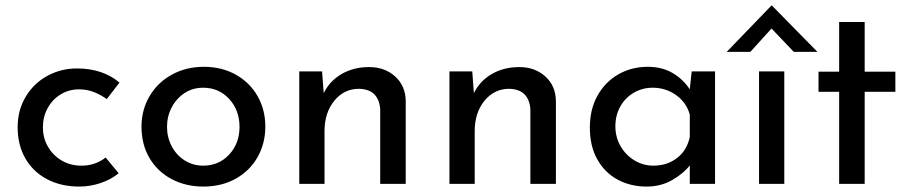

<svg xmlns="http://www.w3.org/2000/svg" viewBox="-20 -677 3349 707"><path d="M272 10Q205 10 153.5 -17Q102 -44 73.5 -93.5Q45 -143 45 -208Q45 -272 75 -321.5Q105 -371 155 -398Q205 -425 263 -425Q358 -425 420 -373L373 -312Q353 -327 327 -337.5Q301 -348 271 -348Q234 -348 203.5 -329.5Q173 -311 155.5 -279Q138 -247 138 -208Q138 -169 156.5 -137Q175 -105 207 -86Q239 -67 280 -67Q331 -67 369 -97L417 -39Q389 -16 350.5 -3Q312 10 272 10Z M731 -431Q797 -431 848.5 -402Q900 -373 928.5 -323Q957 -273 957 -211Q957 -149 928.5 -98.5Q900 -48 848 -19Q796 10 729 10Q664 10 612 -17.5Q560 -45 530.5 -95Q501 -145 501 -211Q501 -272 530.5 -322.5Q560 -373 612.5 -402Q665 -431 731 -431ZM728 -67Q786 -67 824 -108Q862 -149 862 -210Q862 -271 824 -312.5Q786 -354 728 -354Q690 -354 660 -334.5Q630 -315 612.5 -282Q595 -249 595 -210Q595 -171 612.5 -138Q630 -105 660.5 -86Q691 -67 728 -67Z M1474 -306V0H1380V-274Q1378 -309 1359 -329Q1340 -349 1302 -350Q1247 -350 1211 -306Q1175 -262 1175 -194V0H1082V-414H1166L1172 -334Q1194 -379 1238 -404.5Q1282 -430 1339 -430Q1397 -430 1435 -395.5Q1473 -361 1474 -306Z M2027 -306V0H1933V-274Q1931 -309 1912 -329Q1893 -349 1855 -350Q1800 -350 1764 -306Q1728 -262 1728 -194V0H1635V-414H1719L1725 -334Q1747 -379 1791 -404.5Q1835 -430 1892 -430Q1950 -430 1988 -395.5Q2026 -361 2027 -306Z M2613 -414V0H2520V-68Q2498 -39 2456 -14.5Q2414 10 2361 10Q2302 10 2254.5 -15.5Q2207 -41 2179.5 -90Q2152 -139 2152 -207Q2152 -275 2180.5 -325.5Q2209 -376 2257.5 -403.5Q2306 -431 2365 -431Q2418 -431 2457 -408Q2496 -385 2520 -348L2527 -414ZM2520 -173V-255Q2508 -299 2470 -326.5Q2432 -354 2383 -354Q2346 -354 2314.5 -336Q2283 -318 2264.5 -285.5Q2246 -253 2246 -212Q2246 -172 2265 -139Q2284 -106 2316 -86.5Q2348 -67 2386 -67Q2437 -67 2473.5 -95.5Q2510 -124 2520 -173Z M2868 -414V0H2775V-414ZM2903 -486 2821 -572 2743 -486H2656L2821 -657H2822L2990 -486Z M3164 -596V-413H3277V-339H3164V0H3070V-339H2994V-413H3070V-596Z"/></svg>

Font: Josefin Sans
Style: Regular
Weight: 400
Designer: Santiago Orozco
Foundry: Typemade
Version: Version 2.000